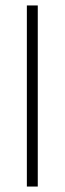

<svg xmlns="http://www.w3.org/2000/svg" viewBox="-20 -684 237 704"><path d="M78.5 0V-664H118.5V0Z"/></svg>

Font: Anek Odia Medium ExtraLight
Style: Regular
Weight: 250
Version: Version 1.003